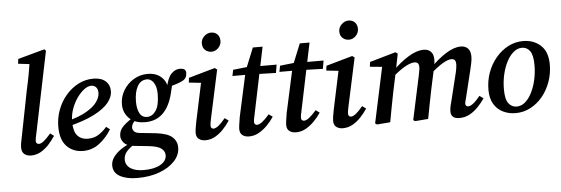

<svg xmlns="http://www.w3.org/2000/svg" viewBox="-54 -861 3666 1255"><g transform="rotate(-5 1778.5 -233.5)"><path d="M122 12Q95 12 78 -2Q61 -16 61 -45Q61 -58 64 -77Q67 -96 74 -127L131 -417Q142 -465 151 -513.5Q160 -562 167 -611L199 -580L89 -593L93 -624L268 -672L278 -662L168 -127Q160 -95 160 -79Q160 -69 166 -64Q172 -59 180 -59Q206 -59 258 -121L282 -103Q263 -74 239.5 -48Q216 -22 186.5 -5Q157 12 122 12Z M464 12Q398 12 356.5 -31Q315 -74 315 -159Q315 -216 334.5 -269Q354 -322 389.5 -363.5Q425 -405 471 -429Q517 -453 570 -453Q622 -453 650 -428Q678 -403 678 -361Q678 -325 648.5 -287.5Q619 -250 552 -215.5Q485 -181 373 -154L370 -189Q456 -211 505 -240Q554 -269 575 -299.5Q596 -330 596 -358Q596 -382 584 -395Q572 -408 552 -408Q531 -408 506.5 -390Q482 -372 459.5 -340.5Q437 -309 422.5 -269Q408 -229 408 -184Q408 -121 433 -93Q458 -65 502 -65Q544 -65 575 -86Q606 -107 626 -132L650 -114Q621 -64 573 -26Q525 12 464 12Z M713 -64Q713 -101 742 -129Q771 -157 820 -186L835 -173Q807 -147 801 -134.5Q795 -122 795 -112Q795 -100 804.5 -88Q814 -76 841 -73L947 -62Q1023 -53 1053.5 -25.5Q1084 2 1084 43Q1084 92 1047 132Q1010 172 946.5 195.5Q883 219 802 219Q731 219 687.5 195Q644 171 644 123Q644 93 664.5 66Q685 39 717.5 18Q750 -3 785 -15L803 -4Q767 18 748 40.5Q729 63 729 92Q729 129 760.5 150Q792 171 848 171Q917 171 957.5 147.5Q998 124 998 86Q998 61 976 43Q954 25 894 18L796 8Q750 3 731.5 -19Q713 -41 713 -64ZM900 -173Q935 -174 958 -209Q981 -244 981 -318Q981 -365 962.5 -392Q944 -419 918 -418Q877 -417 856 -378.5Q835 -340 835 -278Q835 -232 850.5 -202.5Q866 -173 900 -173ZM742 -268Q742 -318 767 -360Q792 -402 834 -427.5Q876 -453 926 -453Q982 -453 1016 -422Q1050 -391 1052 -344H1043Q1057 -415 1082.5 -441.5Q1108 -468 1139 -468Q1159 -468 1171 -460Q1174 -456 1176.5 -451Q1179 -446 1179 -439Q1179 -403 1150.5 -388Q1122 -373 1067 -359L1088 -386Q1081 -370 1076.5 -352.5Q1072 -335 1067 -313Q1046 -228 1000.5 -184Q955 -140 884 -140Q816 -140 779 -177.5Q742 -215 742 -268Z M1206 -40Q1206 -54 1209 -73Q1212 -92 1217 -117L1273 -381L1291 -362L1190 -373L1194 -404L1367 -453L1382 -442L1314 -126Q1307 -95 1307 -79Q1307 -69 1312.5 -64Q1318 -59 1325 -59Q1353 -59 1403 -121L1428 -103Q1409 -74 1384.5 -48Q1360 -22 1330.5 -5Q1301 12 1265 12Q1240 12 1223 -1Q1206 -14 1206 -40ZM1356 -561Q1332 -561 1314.5 -576.5Q1297 -592 1297 -620Q1297 -647 1317.5 -666.5Q1338 -686 1363 -686Q1388 -686 1404 -670Q1420 -654 1420 -627Q1420 -600 1400.5 -580.5Q1381 -561 1356 -561Z M1478 -391 1486 -431 1604 -444V-440H1772L1763 -386L1599 -391ZM1502 -119 1567 -417 1627 -565H1691L1600 -127Q1592 -93 1592 -79Q1592 -69 1598 -64Q1604 -59 1611 -59Q1639 -59 1692 -121L1717 -103Q1698 -74 1672.5 -48Q1647 -22 1617 -5Q1587 12 1552 12Q1526 12 1509 -1Q1492 -14 1492 -41Q1492 -55 1495 -73.5Q1498 -92 1502 -119Z M1786 -391 1794 -431 1912 -444V-440H2080L2071 -386L1907 -391ZM1810 -119 1875 -417 1935 -565H1999L1908 -127Q1900 -93 1900 -79Q1900 -69 1906 -64Q1912 -59 1919 -59Q1947 -59 2000 -121L2025 -103Q2006 -74 1980.5 -48Q1955 -22 1925 -5Q1895 12 1860 12Q1834 12 1817 -1Q1800 -14 1800 -41Q1800 -55 1803 -73.5Q1806 -92 1810 -119Z M2108 -40Q2108 -54 2111 -73Q2114 -92 2119 -117L2175 -381L2193 -362L2092 -373L2096 -404L2269 -453L2284 -442L2216 -126Q2209 -95 2209 -79Q2209 -69 2214.5 -64Q2220 -59 2227 -59Q2255 -59 2305 -121L2330 -103Q2311 -74 2286.5 -48Q2262 -22 2232.5 -5Q2203 12 2167 12Q2142 12 2125 -1Q2108 -14 2108 -40ZM2258 -561Q2234 -561 2216.5 -576.5Q2199 -592 2199 -620Q2199 -647 2219.5 -666.5Q2240 -686 2265 -686Q2290 -686 2306 -670Q2322 -654 2322 -627Q2322 -600 2302.5 -580.5Q2283 -561 2258 -561Z M2933 12Q2877 12 2877 -35Q2877 -53 2881 -71Q2885 -89 2892 -114L2929 -265Q2935 -287 2938.5 -307Q2942 -327 2942 -340Q2942 -360 2934.5 -368Q2927 -376 2914 -376Q2868 -376 2777 -296L2780 -334Q2828 -384 2882 -418.5Q2936 -453 2981 -453Q3010 -453 3027.5 -435.5Q3045 -418 3045 -383Q3045 -362 3040.5 -341Q3036 -320 3031 -298L2989 -126Q2985 -109 2981.5 -97Q2978 -85 2978 -78Q2978 -68 2983.5 -63.5Q2989 -59 2996 -59Q3025 -59 3075 -121L3100 -103Q3081 -74 3055.5 -47.5Q3030 -21 2999.5 -4.5Q2969 12 2933 12ZM2479 0 2392 7 2380 -1 2461 -380 2492 -362 2378 -373 2382 -404 2553 -453 2567 -442 2544 -327 2516 -195Q2506 -146 2497 -97.5Q2488 -49 2479 0ZM2728 0 2641 7 2630 -1 2692 -290Q2694 -304 2697 -317.5Q2700 -331 2700 -342Q2700 -361 2692 -368.5Q2684 -376 2671 -376Q2647 -376 2611 -356.5Q2575 -337 2529 -297L2531 -334Q2580 -384 2635.5 -418.5Q2691 -453 2738 -453Q2767 -453 2784.5 -435.5Q2802 -418 2802 -383Q2802 -368 2799 -352Q2796 -336 2793 -320L2766 -195Q2756 -146 2746.5 -97.5Q2737 -49 2728 0Z M3302 12Q3256 12 3218.5 -6.5Q3181 -25 3159 -62Q3137 -99 3137 -155Q3137 -215 3156.5 -268.5Q3176 -322 3211 -363.5Q3246 -405 3291.5 -429Q3337 -453 3390 -453Q3459 -453 3505 -411Q3551 -369 3551 -285Q3551 -226 3532 -172.5Q3513 -119 3479 -77.5Q3445 -36 3399.5 -12Q3354 12 3302 12ZM3312 -30Q3343 -30 3368.5 -52.5Q3394 -75 3412.5 -112.5Q3431 -150 3441 -196Q3451 -242 3451 -290Q3451 -356 3431 -383Q3411 -410 3379 -410Q3349 -410 3323 -388Q3297 -366 3278 -329Q3259 -292 3248.5 -246Q3238 -200 3238 -150Q3238 -83 3259 -56.5Q3280 -30 3312 -30Z"/></g></svg>

Font: Lisu Bosa
Style: Bold Italic
Weight: 700
Italic angle: -19°
Designer: David Morse, Annie Olsen, Victor Gaultney, Frank Grießhammer (Latin)
Foundry: SIL International
Version: Version 2.000